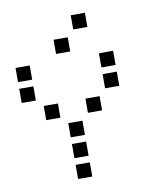

<svg xmlns="http://www.w3.org/2000/svg" viewBox="-85 -853 771 907"><g transform="rotate(-10 300.0 -400.0)"><path d="M317 -784Q316 -784 316 -784Q316 -784 316 -783V-717Q316 -716 316 -716Q316 -716 317 -716H383Q384 -716 384 -716Q384 -716 384 -717V-783Q384 -784 384 -784Q384 -784 383 -784ZM217 -684Q216 -684 216 -684Q216 -684 216 -683V-617Q216 -616 216 -616Q216 -616 217 -616H283Q284 -616 284 -616Q284 -616 284 -617V-683Q284 -684 284 -684Q284 -684 283 -684ZM17 -584Q16 -584 16 -584Q16 -584 16 -583V-517Q16 -516 16 -516Q16 -516 17 -516H83Q84 -516 84 -516Q84 -516 84 -517V-583Q84 -584 84 -584Q84 -584 83 -584ZM417 -584Q416 -584 416 -584Q416 -584 416 -583V-517Q416 -516 416 -516Q416 -516 417 -516H483Q484 -516 484 -516Q484 -516 484 -517V-583Q484 -584 484 -584Q484 -584 483 -584ZM17 -484Q16 -484 16 -484Q16 -484 16 -483V-417Q16 -416 16 -416Q16 -416 17 -416H83Q84 -416 84 -416Q84 -416 84 -417V-483Q84 -484 84 -484Q84 -484 83 -484ZM417 -484Q416 -484 416 -484Q416 -484 416 -483V-417Q416 -416 416 -416Q416 -416 417 -416H483Q484 -416 484 -416Q484 -416 484 -417V-483Q484 -484 484 -484Q484 -484 483 -484ZM117 -384Q116 -384 116 -384Q116 -384 116 -383V-317Q116 -316 116 -316Q116 -316 117 -316H183Q184 -316 184 -316Q184 -316 184 -317V-383Q184 -384 184 -384Q184 -384 183 -384ZM317 -384Q316 -384 316 -384Q316 -384 316 -383V-317Q316 -316 316 -316Q316 -316 317 -316H383Q384 -316 384 -316Q384 -316 384 -317V-383Q384 -384 384 -384Q384 -384 383 -384ZM217 -284Q216 -284 216 -284Q216 -284 216 -283V-217Q216 -216 216 -216Q216 -216 217 -216H283Q284 -216 284 -216Q284 -216 284 -217V-283Q284 -284 284 -284Q284 -284 283 -284ZM217 -184Q216 -184 216 -184Q216 -184 216 -183V-117Q216 -116 216 -116Q216 -116 217 -116H283Q284 -116 284 -116Q284 -116 284 -117V-183Q284 -184 284 -184Q284 -184 283 -184ZM217 -84Q216 -84 216 -84Q216 -84 216 -83V-17Q216 -16 216 -16Q216 -16 217 -16H283Q284 -16 284 -16Q284 -16 284 -17V-83Q284 -84 284 -84Q284 -84 283 -84Z"/></g></svg>

Font: Doto SemiBold
Style: Regular
Weight: 600
Monospace: yes
Version: Version 1.000